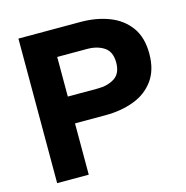

<svg xmlns="http://www.w3.org/2000/svg" viewBox="-100 -763 829 857"><g transform="rotate(-15 314.5 -334.0)"><path d="M60 0V-668H347Q419 -668 478 -645.5Q537 -623 572 -575.5Q607 -528 607 -452Q607 -377 572 -329Q537 -281 478 -259Q419 -237 347 -237H206V0ZM206 -361H344Q391 -361 422.5 -381.5Q454 -402 454 -452Q454 -502 422.5 -523Q391 -544 344 -544H206Z"/></g></svg>

Font: Atkinson Hyperlegible Next
Style: Bold
Weight: 700
Designer: Elliott Scott, Megan Eiswerth, Linus Boman, Theodore Petrosky, Letters from Sweden
Foundry: Applied Design Works, Letters from Sweden
Version: Version 2.001